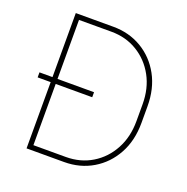

<svg xmlns="http://www.w3.org/2000/svg" viewBox="-127 -830 923 948"><g transform="rotate(20 334.5 -355.5)"><path d="M309.1 0H112.3V-348.1H43.9V-374.5H112.3V-710.9H309.1Q393.1 -710.9 459.5 -671.4Q525.9 -631.8 564.2 -561.8Q602.5 -491.7 602.5 -398.9V-312Q602.5 -219.2 564.2 -149.2Q525.9 -79.1 459.5 -39.6Q393.1 0 309.1 0ZM330.6 -374.5V-348.1H138.7V-26.4H309.1Q385.7 -26.4 446 -63Q506.3 -99.6 541.3 -164.1Q576.2 -228.5 576.2 -312V-400.4Q576.2 -483.4 541.3 -547.4Q506.3 -611.3 446 -647.9Q385.7 -684.6 309.1 -684.6H138.7V-374.5Z"/></g></svg>

Font: Vazirmatn RD Thin
Style: Regular
Weight: 100
Designer: Saber Rastikerdar
Foundry: Saber Rastikerdar
Version: Version 32.102